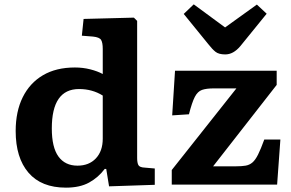

<svg xmlns="http://www.w3.org/2000/svg" viewBox="-20 -848 1338 882"><path d="M283 14Q170 14 111 -54.5Q52 -123 52 -246Q52 -336 84.5 -401.5Q117 -467 177.5 -502.5Q238 -538 324 -538Q361 -538 394.5 -529.5Q428 -521 452 -508V-623Q452 -652 444.5 -664.5Q437 -677 407 -680L356 -684L364 -761L595 -767L610 -752V-122Q610 -101 615.5 -90Q621 -79 645 -78L691 -74V1L481 8L468 -72H461Q432 -33 389.5 -9.5Q347 14 283 14ZM336 -87Q389 -87 420.5 -120.5Q452 -154 452 -211V-409Q404 -439 343 -439Q218 -439 218 -258Q218 -171 248.5 -129Q279 -87 336 -87ZM769 0V-67L1066 -442H963Q928 -442 908 -435Q888 -428 875 -403Q862 -378 848 -323L771 -318L784 -523H1251V-458L959 -84H1064Q1090 -84 1108 -87Q1126 -90 1139.5 -101.5Q1153 -113 1165.5 -138Q1178 -163 1194 -207H1268L1253 0ZM1015 -598Q985 -598 970 -610Q955 -622 937 -645L824 -784L870 -828L1014 -722L1160 -827L1205 -785L1084 -636Q1052 -598 1015 -598Z"/></svg>

Font: Literata 7pt
Style: Bold
Weight: 700
Designer: Latin by Veronika Burian and Jose Scaglione. Greek by Irene Vlachou. Cyrillic by Vera Evstafieva.
Foundry: TypeTogether
Version: Version 3.002